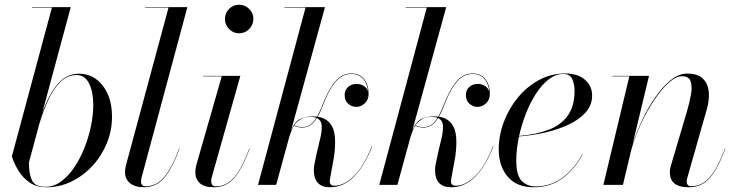

<svg xmlns="http://www.w3.org/2000/svg" viewBox="-20 -780 3118 810"><path d="M199 -748H115V-750H278.5L158 -303Q185.5 -380.5 222.8 -424.8Q260 -469 313 -469Q374.5 -469 413.5 -418.8Q452.5 -368.5 452.5 -287.5Q452.5 -229 430.5 -175.5Q408.5 -122 370 -80.2Q331.5 -38.5 281.5 -14.2Q231.5 10 175.5 10Q135 10 106.2 -9.2Q77.5 -28.5 58.8 -58.5Q40 -88.5 30 -120ZM102 -94.5Q102 -46.5 114.8 -19.2Q127.5 8 172.5 8Q207 8 237.5 -14.2Q268 -36.5 293 -73.5Q318 -110.5 336 -155.8Q354 -201 363.8 -248.2Q373.5 -295.5 373.5 -337Q373.5 -392.5 355.8 -428Q338 -463.5 303.5 -463.5Q264 -463.5 234.5 -434Q205 -404.5 183.2 -357.2Q161.5 -310 146 -257.5Z M737.5 -153Q705.5 -67 671.8 -28.5Q638 10 588 10Q549 10 528.2 -7.5Q507.5 -25 507.5 -53Q507.5 -63 509 -70.8Q510.5 -78.5 512 -85L691 -748H592V-750H770.5L577 -30Q575 -22.5 575 -14Q575 6 595.5 6Q638.5 6 671.2 -31.2Q704 -68.5 736 -153.5Z M929 -700Q929 -725 946.5 -742.5Q964 -760 988.5 -760Q1013.5 -760 1031.2 -742.5Q1049 -725 1049 -700Q1049 -675.5 1031.2 -657.5Q1013.5 -639.5 988.5 -639.5Q964 -639.5 946.5 -657.5Q929 -675.5 929 -700ZM1033.5 -153Q1001 -67 967.8 -28.5Q934.5 10 881 10Q842 10 823 -7.2Q804 -24.5 804 -53Q804 -67.5 808.5 -85L915.5 -458H837.5V-460H994L873 -31Q871 -24 871 -15Q871 -6.5 875.2 -0.2Q879.5 6 890.5 6Q935.5 6 967.5 -31Q999.5 -68 1032 -153.5Z M1550 -162.5Q1518 -80 1473.5 -35Q1429 10 1372 10Q1304 10 1304 -63Q1304 -67 1304.5 -73.8Q1305 -80.5 1306 -85L1317.5 -139.5Q1323 -164.5 1330.5 -194Q1338 -223.5 1337.2 -248Q1336.5 -272.5 1316.5 -282Q1305 -263 1290.2 -252.5Q1275.5 -242 1255 -242Q1243.5 -242 1234 -244.5Q1224.5 -247 1220.5 -250Q1213.5 -239 1209 -227.2Q1204.5 -215.5 1201 -204.5L1145 0H1068.5L1269 -748H1180V-750H1351L1208.5 -231.5Q1226 -271 1250.5 -280Q1275 -289 1299 -289Q1309 -289 1317.5 -288Q1326 -303 1333.8 -321.2Q1341.5 -339.5 1350 -360Q1371.5 -411.5 1398 -440.8Q1424.5 -470 1463 -470Q1497 -470 1516 -446.2Q1535 -422.5 1535 -383.5Q1535 -359 1518.8 -344Q1502.5 -329 1483.5 -329Q1465 -329 1449.5 -341.8Q1434 -354.5 1434 -379Q1434 -400.5 1448.5 -413.2Q1463 -426 1484.5 -426Q1501 -426 1514.8 -417.2Q1528.5 -408.5 1532.5 -393.5Q1530 -427 1511.8 -447.5Q1493.5 -468 1463 -468Q1425 -468 1398.2 -437.8Q1371.5 -407.5 1352 -359Q1343.5 -338.5 1336 -320.2Q1328.5 -302 1320 -287.5Q1362 -282 1381.5 -245.8Q1401 -209.5 1389.5 -121L1372 -24Q1371 -18.5 1371 -15.5Q1371 3.5 1391 3.5Q1432.5 3.5 1474.5 -38.5Q1516.5 -80.5 1548.5 -163.5ZM1291.5 -287Q1265 -287 1248.2 -276.8Q1231.5 -266.5 1221.5 -252Q1227 -248.5 1234.8 -246.2Q1242.5 -244 1255 -244Q1275.5 -244 1289.5 -254.5Q1303.5 -265 1314.5 -283Q1305 -287 1291.5 -287Z M2061.5 -162.5Q2029.5 -80 1985 -35Q1940.5 10 1883.5 10Q1815.5 10 1815.5 -63Q1815.5 -67 1816 -73.8Q1816.5 -80.5 1817.5 -85L1829 -139.5Q1834.5 -164.5 1842 -194Q1849.5 -223.5 1848.8 -248Q1848 -272.5 1828 -282Q1816.5 -263 1801.8 -252.5Q1787 -242 1766.5 -242Q1755 -242 1745.5 -244.5Q1736 -247 1732 -250Q1725 -239 1720.5 -227.2Q1716 -215.5 1712.5 -204.5L1656.5 0H1580L1780.5 -748H1691.5V-750H1862.5L1720 -231.5Q1737.5 -271 1762 -280Q1786.5 -289 1810.5 -289Q1820.5 -289 1829 -288Q1837.5 -303 1845.2 -321.2Q1853 -339.5 1861.5 -360Q1883 -411.5 1909.5 -440.8Q1936 -470 1974.5 -470Q2008.5 -470 2027.5 -446.2Q2046.5 -422.5 2046.5 -383.5Q2046.5 -359 2030.2 -344Q2014 -329 1995 -329Q1976.5 -329 1961 -341.8Q1945.5 -354.5 1945.5 -379Q1945.5 -400.5 1960 -413.2Q1974.5 -426 1996 -426Q2012.5 -426 2026.2 -417.2Q2040 -408.5 2044 -393.5Q2041.5 -427 2023.2 -447.5Q2005 -468 1974.5 -468Q1936.5 -468 1909.8 -437.8Q1883 -407.5 1863.5 -359Q1855 -338.5 1847.5 -320.2Q1840 -302 1831.5 -287.5Q1873.5 -282 1893 -245.8Q1912.5 -209.5 1901 -121L1883.5 -24Q1882.5 -18.5 1882.5 -15.5Q1882.5 3.5 1902.5 3.5Q1944 3.5 1986 -38.5Q2028 -80.5 2060 -163.5ZM1803 -287Q1776.5 -287 1759.8 -276.8Q1743 -266.5 1733 -252Q1738.5 -248.5 1746.2 -246.2Q1754 -244 1766.5 -244Q1787 -244 1801 -254.5Q1815 -265 1826 -283Q1816.5 -287 1803 -287Z M2158 -102.5Q2158 -39.5 2181.2 -16.5Q2204.5 6.5 2239.5 6.5Q2306 6.5 2356.8 -33.5Q2407.5 -73.5 2436.5 -129.5L2438 -129Q2409 -72 2356.8 -31Q2304.5 10 2232 10Q2160 10 2122 -34.5Q2084 -79 2084 -150Q2084 -207.5 2105 -264.2Q2126 -321 2164 -367.5Q2202 -414 2253.2 -442Q2304.5 -470 2364.5 -470Q2418.5 -470 2448.2 -443.2Q2478 -416.5 2478 -377Q2478 -336.5 2451.2 -306.2Q2424.5 -276 2379.8 -254.8Q2335 -233.5 2280.2 -221Q2225.5 -208.5 2169.5 -204.5Q2158 -149.5 2158 -102.5ZM2357.5 -468Q2324.5 -468 2295 -445.2Q2265.5 -422.5 2241 -384.5Q2216.5 -346.5 2198.5 -300.2Q2180.5 -254 2170 -206.5Q2242.5 -212.5 2295 -232.8Q2347.5 -253 2375.8 -293Q2404 -333 2404 -398.5Q2404 -424 2394.2 -446Q2384.5 -468 2357.5 -468Z M2635 -458H2563V-460H2718L2649 -172.5Q2664 -219 2688 -270.8Q2712 -322.5 2743 -367.8Q2774 -413 2808.8 -441.2Q2843.5 -469.5 2879.5 -469.5Q2923 -469.5 2944.8 -448.8Q2966.5 -428 2970 -394Q2973.5 -360 2962 -319.5L2880 -31.5Q2877 -22.5 2877 -13.5Q2877 -5.5 2881 0Q2885 5.5 2896 5.5Q2941 5.5 2973.8 -31.5Q3006.5 -68.5 3038.5 -153.5L3040 -153Q3008 -67 2973.8 -28.5Q2939.5 10 2884.5 10Q2806 10 2806 -53Q2806 -64 2808 -72.2Q2810 -80.5 2812 -87L2877.5 -308Q2889 -347 2895 -381.2Q2901 -415.5 2893.5 -437Q2886 -458.5 2857 -458.5Q2832 -458.5 2801.5 -431.2Q2771 -404 2740.5 -358.8Q2710 -313.5 2684.2 -258.2Q2658.5 -203 2643 -147L2608 0H2525.5Z"/></svg>

Font: Bodoni* 96pt
Style: Italic
Weight: 400
Italic angle: -13°
Version: Version 2.3